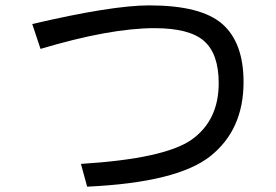

<svg xmlns="http://www.w3.org/2000/svg" viewBox="-20 -700 1040 724"><path d="M308.6 3.9 285.2 -82Q601.6 -101.6 703.1 -173.8Q804.7 -246.1 804.7 -386.7Q804.7 -496.1 750 -544.9Q695.3 -593.8 562.5 -593.8Q394.5 -593.8 132.8 -515.6L101.6 -609.4Q402.3 -679.7 543 -679.7Q738.3 -679.7 818.4 -609.4Q898.4 -539.1 898.4 -390.6Q898.4 -210.9 773.4 -111.3Q648.4 -11.7 308.6 3.9Z"/></svg>

Font: Droid Sans Fallback
Style: Regular
Weight: 400
Designer: Steve Matteson
Foundry: Ascender Corporation
Version: 3.00 (Khmer version)